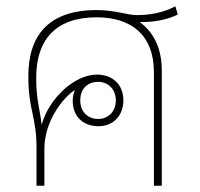

<svg xmlns="http://www.w3.org/2000/svg" viewBox="-20 -590 636 610"><path d="M96 0H121V-117C121 -205 180 -280 218 -304C213 -293 211 -281 211 -270C211 -218 246 -189 293 -189C342 -189 372 -225 372 -271C372 -322 337 -353 288 -353C214 -353 135 -274 113 -196H112C107 -242 95 -272 95 -343C95 -466 159 -535 287 -535C401 -535 469 -475 469 -361V0H494V-366C494 -434 470 -486 425 -519V-520C428 -520 431 -520 433 -520C474 -520 516 -529 545 -544L537 -570C496 -548 452 -542 413 -542C386 -542 346 -558 287 -558C133 -558 70 -476 70 -348C70 -240 96 -219 96 -121ZM292 -212C260 -212 235 -234 235 -271C235 -310 260 -330 292 -330C323 -330 348 -307 348 -271C348 -235 323 -212 292 -212Z"/></svg>

Font: Noto Sans Thai Looped Thin
Style: Regular
Weight: 100
Designer: Sasikarn Vongin, Ben Mitchell
Foundry: The Fontpad Ltd
Version: Version 1.001